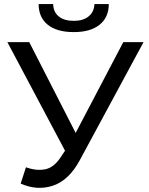

<svg xmlns="http://www.w3.org/2000/svg" viewBox="-20 -906 731 939"><path d="M81 -8 107 -88Q159 -69 203 -78.5Q247 -88 282 -145L298 -169L16 -700H123L350 -256L583 -700H682L371 -124Q318 -25 240.5 1.5Q163 28 81 -8ZM341 -749Q258 -749 213.5 -785Q169 -821 169 -886H240Q241 -847 267.5 -825.5Q294 -804 341 -804Q386 -804 413 -825.5Q440 -847 442 -886H512Q512 -821 467 -785Q422 -749 341 -749Z"/></svg>

Font: Montserrat Medium
Style: Regular
Weight: 500
Designer: Julieta Ulanovsky
Foundry: Julieta Ulanovsky
Version: Version 9.000; ttfautohint (v1.8.4.7-5d5b)